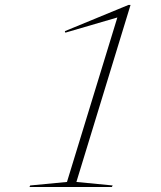

<svg xmlns="http://www.w3.org/2000/svg" viewBox="-20 -744 640 764"><path d="M246.5 -20 447 -674.5 240 -614 238 -620 491.5 -724.5H499.5L284 -20L428.5 -6L425 0H97.5L100 -6Z"/></svg>

Font: Newsreader Display ExtraLight
Style: Italic
Weight: 275
Italic angle: -17°
Designer: Hugues Gentile
Foundry: Production Type
Version: Version 1.002